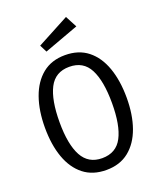

<svg xmlns="http://www.w3.org/2000/svg" viewBox="-168 -1031 951 1146"><g transform="rotate(-20 307.5 -458.5)"><path d="M567.7 -352.3Q567.7 -245.1 538.5 -163.1Q509.2 -81 451.5 -34.6Q393.8 11.8 307.7 11.8Q221.5 11.8 163.8 -33.6Q106.2 -79 76.9 -160.5Q47.7 -242.1 47.7 -351.3Q47.7 -458.5 76.9 -541Q106.2 -623.6 163.8 -670.5Q221.5 -717.4 307.7 -717.4Q393.8 -717.4 451.5 -671.8Q509.2 -626.2 538.5 -543.8Q567.7 -461.5 567.7 -352.3ZM474.4 -352.3Q474.4 -493.3 435.6 -568.2Q396.9 -643.1 307.7 -643.1Q218.5 -643.1 179.7 -567.7Q141 -492.3 141 -351.3Q141 -210.3 181 -136.7Q221 -63.1 307.7 -63.1Q396.9 -63.1 435.6 -137.2Q474.4 -211.3 474.4 -352.3ZM391.8 -929.2 430.8 -855.4 211.8 -774.9 188.7 -821Z"/></g></svg>

Font: FiraCode Nerd Font Mono
Style: Regular
Weight: 400
Monospace: yes
Designer: Carrois Corporate, Edenspiekermann AG, Nikita Prokopov
Foundry: Carrois Corporate, Edenspiekermann AG, Nikita Prokopov
Version: Version 6.002;Nerd Fonts 3.4.0